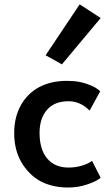

<svg xmlns="http://www.w3.org/2000/svg" viewBox="-20 -835 506 865"><path d="M162.1 -18.6Q108.4 -48.8 76.2 -104.5Q43.9 -160.2 43.9 -235.4Q43.9 -305.7 73.2 -359.4Q102.5 -413.1 156.2 -442.4Q210 -470.7 280.3 -470.7Q295.9 -470.7 309.6 -469.7Q344.7 -466.8 371.1 -457Q410.2 -444.3 431.6 -423.8Q416 -394.5 383.8 -336.9Q341.8 -378.9 289.1 -378.9Q224.6 -378.9 191.4 -339.8Q158.2 -300.8 158.2 -236.3Q158.2 -162.1 192.4 -121.1Q226.6 -80.1 289.1 -80.1Q320.3 -80.1 349.6 -88.9Q378.9 -97.7 394.5 -110.4Q408.2 -85 433.6 -34.2Q412.1 -16.6 372.1 -3.9Q333 9.8 285.2 9.8Q216.8 9.8 162.1 -18.6ZM185.5 -585.9Q224.6 -643.6 338.9 -815.4Q362.3 -799.8 433.6 -753.9Q390.6 -702.1 258.8 -544.9Q241.2 -555.7 185.5 -585.9Z"/></svg>

Font: Alata=Ham
Style: Regular
Weight: 400
Designer: Spyros Zevelakis, Eben Sorkin
Version: Version 1.004